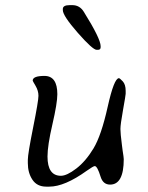

<svg xmlns="http://www.w3.org/2000/svg" viewBox="-20 -734 567 734"><path d="M354 -543.5H349.6Q334.5 -543.5 277.3 -608.6Q220.2 -673.8 220.2 -695.3V-699.7Q220.2 -714.4 246.6 -714.4H256.3Q284.7 -714.4 300.3 -689Q364.7 -585.9 364.7 -557.6V-553.2Q364.7 -543.5 354 -543.5ZM150.4 -443.8Q199.2 -443.4 199.2 -374Q199.2 -339.8 180.4 -258.8Q161.6 -177.7 161.6 -135.7Q161.6 -62 212.9 -62Q235.4 -62 271.5 -89.6Q307.6 -117.2 337.4 -166.5Q367.2 -215.8 391.6 -325.4Q416 -435.1 434.6 -435.1Q438 -435.1 449.2 -423.1Q460.4 -411.1 460.4 -386.7V-375.5Q460.4 -370.1 450.4 -314.2Q440.4 -258.3 440.4 -241Q440.4 -223.6 445.8 -182.1L448.7 -159.2Q453.1 -131.8 453.1 -125.5Q453.1 -28.3 400.9 -28.3Q374 -28.3 364.7 -58.1Q352.1 -99.1 342.3 -99.1Q336.9 -99.1 311.5 -81.1Q227.1 -20.5 168.5 -20.5H156.7Q121.6 -20.5 104 -46.9Q86.4 -73.2 86.4 -110.4V-123Q86.4 -145.5 106.7 -246.8Q127 -348.1 127 -367.7Q127 -387.2 116 -405.8Q105 -424.3 105 -425.8Q105 -443.8 150.4 -443.8Z"/></svg>

Font: Averia Libre Light
Style: Italic
Weight: 300
Italic angle: -8.5°
Version: Version 1.002